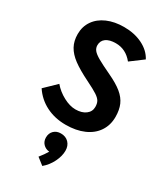

<svg xmlns="http://www.w3.org/2000/svg" viewBox="-245 -807 1041 1213"><g transform="rotate(30 275.5 -200.5)"><path d="M28 0ZM28 -114 111 -194Q144 -155 191 -130Q238 -105 279 -105Q325 -105 353 -126Q381 -147 381 -181Q381 -206 372 -222Q363 -238 338 -254.5Q313 -271 256 -299Q181 -336 138 -368Q95 -400 74.5 -437.5Q54 -475 54 -525Q54 -580 83 -622Q112 -664 165 -687Q218 -710 287 -710Q363 -710 421.5 -681Q480 -652 507 -601L416 -533Q366 -595 293 -595Q247 -595 222 -577Q197 -559 197 -526Q197 -506 209.5 -490Q222 -474 255 -455Q288 -436 354 -405Q418 -375 454.5 -345Q491 -315 507 -278Q523 -241 523 -190Q523 -130 492.5 -84.5Q462 -39 405.5 -14.5Q349 10 274 10Q195 10 131.5 -22Q68 -54 28 -114ZM356 153Q356 192 334.5 235.5Q313 279 277 309L227 270Q253 238 270 209Q242 206 224.5 187.5Q207 169 207 141Q207 110 226.5 91Q246 72 277 72Q313 72 334.5 94.5Q356 117 356 153Z"/></g></svg>

Font: Sarabun
Style: Bold
Weight: 700
Designer: Suppakit Chalermlarp | Katatrad Co.,Ltd.
Foundry: Cadson Demak Co.,Ltd.
Version: Version 1.000; ttfautohint (v1.6)